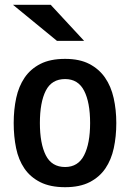

<svg xmlns="http://www.w3.org/2000/svg" viewBox="-20 -782 540 799"><path d="M251 -3Q189 -3 147.5 -24Q106 -45 81.5 -81Q57 -117 47 -165.5Q37 -214 37 -270Q37 -326 47.5 -374.5Q58 -423 82.5 -459Q107 -495 148 -516Q189 -537 251 -537Q311 -537 351.5 -516Q392 -495 417 -459Q442 -423 453 -374Q464 -325 464 -270Q464 -214 453.5 -165.5Q443 -117 418.5 -81Q394 -45 353 -24Q312 -3 251 -3ZM251 -87Q305 -87 330 -136Q355 -185 355 -270Q355 -356 330 -404.5Q305 -453 251 -453Q195 -453 170.5 -404.5Q146 -356 146 -270Q146 -185 170.5 -136Q195 -87 251 -87ZM330 -612H217L34 -762H191Z"/></svg>

Font: D2Coding ligature
Style: Bold
Weight: 700
Monospace: yes
Designer: Yong-Rak Park; Jeong-Hwan Yoon; Sang-Min Lee;
Foundry: NHN Corporation
Version: Version 1.3.2; Build 20180524